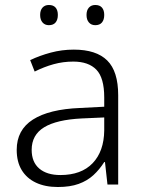

<svg xmlns="http://www.w3.org/2000/svg" viewBox="-20 -740 576 770"><path d="M276 -541Q366 -541 410 -497.5Q454 -454 454 -358V0H411L401 -90H398Q379 -60 354.5 -37.5Q330 -15 295.5 -2.5Q261 10 212 10Q161 10 124 -7.5Q87 -25 67 -58Q47 -91 47 -139Q47 -219 112 -260.5Q177 -302 301 -307L398 -312V-349Q398 -428 366.5 -460.5Q335 -493 274 -493Q233 -493 195 -482.5Q157 -472 119 -453L101 -499Q139 -517 183.5 -529Q228 -541 276 -541ZM308 -265Q207 -260 157 -229.5Q107 -199 107 -139Q107 -90 137.5 -64Q168 -38 222 -38Q306 -38 351.5 -85.5Q397 -133 398 -217V-269ZM141 -680Q141 -699 150.5 -709.5Q160 -720 176 -720Q194 -720 203 -709.5Q212 -699 212 -680Q212 -661 203 -650Q194 -639 176 -639Q160 -639 150.5 -650Q141 -661 141 -680ZM327 -680Q327 -699 336.5 -709.5Q346 -720 362 -720Q380 -720 389 -709.5Q398 -699 398 -680Q398 -661 389 -650Q380 -639 362 -639Q346 -639 336.5 -650Q327 -661 327 -680Z"/></svg>

Font: Noto Sans Thai Light
Style: Regular
Weight: 300
Designer: Monotype Design Team
Foundry: Monotype Imaging Inc.
Version: Version 2.001